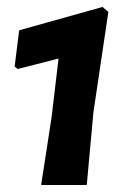

<svg xmlns="http://www.w3.org/2000/svg" viewBox="-20 -531 399 551"><path d="M274 -511 291 -497 248 -208 229 0H98L128 -194L148 -363L31 -333L22 -340L35 -444Z"/></svg>

Font: Alegreya Sans SC
Style: Bold Italic
Weight: 700
Italic angle: -7°
Designer: Juan Pablo del Peral
Foundry: Huerta Tipografica
Version: Version 2.007